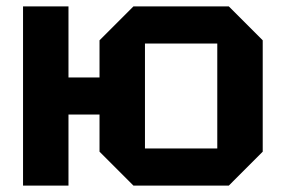

<svg xmlns="http://www.w3.org/2000/svg" viewBox="-20 -580 886 600"><path d="M52 0V-560H194V-338H291V-454L397 -560H695L801 -454V-106L695 0H397L291 -106V-222H194V0ZM433 -116H659V-444H433Z"/></svg>

Font: Tektur SemiBold
Style: Regular
Weight: 600
Designer: Adam Jagosz
Foundry: Adam Jagosz
Version: Version 1.005;gftools[0.9.30]